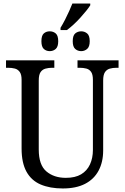

<svg xmlns="http://www.w3.org/2000/svg" viewBox="-20 -1055 704 1085"><path d="M322 -898Q335 -919 347.5 -943.5Q360 -968 371 -992.5Q382 -1017 389 -1035H490V-1025Q482 -1012 467 -993.5Q452 -975 434 -955Q416 -935 396.5 -917Q377 -899 358 -885H322ZM261 -766Q241 -766 227.5 -778.5Q214 -791 214 -822Q214 -854 227.5 -866Q241 -878 261 -878Q281 -878 295 -866Q309 -854 309 -822Q309 -791 295 -778.5Q281 -766 261 -766ZM439 -766Q419 -766 405 -778.5Q391 -791 391 -822Q391 -854 405 -866Q419 -878 439 -878Q458 -878 472.5 -866Q487 -854 487 -822Q487 -791 472.5 -778.5Q458 -766 439 -766ZM335 10Q262 10 209.5 -12.5Q157 -35 129.5 -85Q102 -135 102 -216V-604Q102 -634 91.5 -648.5Q81 -663 64 -667.5Q47 -672 26 -672H14V-714H287V-672H275Q254 -672 236.5 -667Q219 -662 209 -647Q199 -632 199 -600V-210Q199 -123 242 -86.5Q285 -50 352 -50Q405 -50 438.5 -70Q472 -90 488.5 -126Q505 -162 505 -207V-604Q505 -634 495 -648.5Q485 -663 468 -667.5Q451 -672 430 -672H418V-714H650V-672H638Q617 -672 600 -667Q583 -662 573 -647Q563 -632 563 -600V-205Q563 -139 537 -90.5Q511 -42 460.5 -16Q410 10 335 10Z"/></svg>

Font: Noto Serif SemiCondensed
Style: Regular
Weight: 400
Width: 4
Designer: Monotype Design Team
Foundry: Monotype Imaging Inc.
Version: Version 2.013